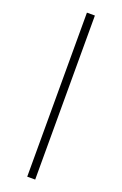

<svg xmlns="http://www.w3.org/2000/svg" viewBox="-196 -849 735 1159"><g transform="rotate(20 172.0 -269.0)"><path d="M198.2 257.8H147V-795.9H198.2Z"/></g></svg>

Font: Perun
Style: Regular
Weight: 400
Version: Version 1.0000